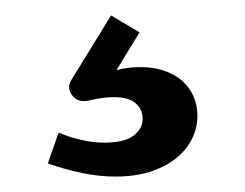

<svg xmlns="http://www.w3.org/2000/svg" viewBox="-20 -45 318 249"><path d="M130 184Q109 184 87 179.5Q65 175 42 167L56 127Q70 133 85.5 136.5Q101 140 115 140Q141 140 153 131Q165 122 165 109Q165 97 156 89Q147 81 128 81Q121 81 113 82Q105 83 97 85Q81 89 73.5 78.5Q66 68 73 58L124 -25L161 -3L131 46Q138 44 146 43Q154 42 162 42Q184 42 201 50Q218 58 227 72.5Q236 87 236 105Q236 127 223 145Q210 163 186 173.5Q162 184 130 184Z"/></svg>

Font: Atkinson Hyperlegible Next Medium
Style: Regular
Weight: 500
Designer: Elliott Scott, Megan Eiswerth, Linus Boman, Theodore Petrosky, Letters from Sweden
Foundry: Applied Design Works, Letters from Sweden
Version: Version 2.001